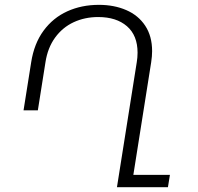

<svg xmlns="http://www.w3.org/2000/svg" viewBox="-20 -780 826 800"><path d="M688 -51.3 679.7 0H467.3L549.8 -520.5Q553.2 -540.5 553.2 -560.5Q553.2 -632.3 509 -670.7Q464.8 -709 389.2 -709Q333.5 -709 287.1 -687.5Q240.7 -666 209.7 -623.5Q178.7 -581.1 169.4 -520.5L137.7 -320.3H78.1L109.9 -520.5Q122.1 -598.6 161.6 -652.3Q201.2 -706.1 260.5 -732.9Q319.8 -759.8 392.1 -759.8Q455.6 -759.8 505.9 -738Q556.2 -716.3 585 -672.9Q613.8 -629.4 613.8 -566.9Q613.8 -546.4 609.9 -520.5L535.6 -51.3Z"/></svg>

Font: Mardoto Light
Style: Italic
Weight: 300
Italic angle: -12°
Designer: Christian Robertson, Vahan Hovhannisyan
Foundry: Google
Version: Version 1.000